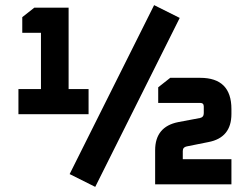

<svg xmlns="http://www.w3.org/2000/svg" viewBox="-20 -720 958 750"><path d="M52 -274V-372H140V-592H67V-653L114 -690H248V-372H326V-274ZM252 -40 582 -700 682 -650 352 10ZM586 0V-133Q586 -225 676 -243L761 -259Q776 -262 776 -278V-304Q776 -318 762 -318H598V-379L645 -416H762Q884 -416 884 -294V-275Q884 -182 794 -165L709 -148Q694 -145 694 -130V-98H884V0Z"/></svg>

Font: Oxanium ExtraLight
Style: Bold
Weight: 700
Version: Version 2.000